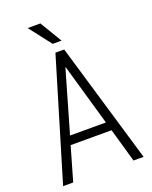

<svg xmlns="http://www.w3.org/2000/svg" viewBox="-163 -979 842 1066"><g transform="rotate(-20 258.5 -446.0)"><path d="M152.8 -251H364.7L259.8 -616.2H258.3ZM379.4 -199.7H137.7L80.1 0H20.5L233.9 -710.9H285.6L496.1 0H436.5ZM288.6 -762.2H236.3L135.7 -892.1H210.9Z"/></g></svg>

Font: RobotoCondensed-Light
Style: Light
Weight: 300
Designer: Google
Version: Version 1.200311; 2013